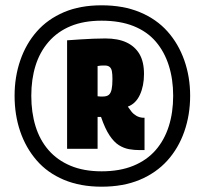

<svg xmlns="http://www.w3.org/2000/svg" viewBox="-20 -912 772 724"><path d="M363 -208Q283 -208 221 -234Q159 -260 118 -307.5Q77 -355 56 -417Q35 -479 35 -551Q35 -622 56.5 -684.5Q78 -747 119 -793.5Q160 -840 221 -866Q282 -892 363 -892Q445 -892 507.5 -866Q570 -840 611.5 -793.5Q653 -747 675 -684.5Q697 -622 697 -551Q697 -479 675 -416Q653 -353 611 -306.5Q569 -260 507 -234Q445 -208 363 -208ZM363 -266Q432 -266 483 -287Q534 -308 567 -346Q600 -384 616.5 -436Q633 -488 633 -551Q633 -613 616.5 -665Q600 -717 567.5 -755Q535 -793 484 -813.5Q433 -834 363 -834Q296 -834 246.5 -813.5Q197 -793 163.5 -754.5Q130 -716 114 -664.5Q98 -613 98 -551Q98 -488 114 -436Q130 -384 163 -346Q196 -308 246 -287Q296 -266 363 -266ZM507 -346Q486 -346 466.5 -349.5Q447 -353 428.5 -364.5Q410 -376 393 -401.5Q376 -427 361 -471Q359 -471 358 -471Q357 -471 354 -471Q352 -471 350.5 -471Q349 -471 348 -471V-351H233V-760Q260 -762 284 -763.5Q308 -765 331.5 -766Q355 -767 377 -767Q425 -767 457 -752Q489 -737 506 -708Q523 -679 523 -633Q523 -588 507.5 -554.5Q492 -521 462 -510Q468 -501 475.5 -491.5Q483 -482 494 -475.5Q505 -469 519 -468Q521 -468 522.5 -468Q524 -468 525 -468V-346Q522 -346 516.5 -346Q511 -346 507 -346ZM367 -548Q383 -548 390.5 -554.5Q398 -561 401 -575.5Q404 -590 404 -614Q404 -632 402 -643Q400 -654 393.5 -659.5Q387 -665 375 -665Q371 -665 367 -665Q363 -665 359 -664.5Q355 -664 348 -663V-549Q355 -548 359 -548Q363 -548 367 -548Z"/></svg>

Font: Georama SemiCondensed Black
Style: Regular
Weight: 900
Width: 4
Designer: Jean-Baptiste Levee
Foundry: Production Type
Version: Version 1.001